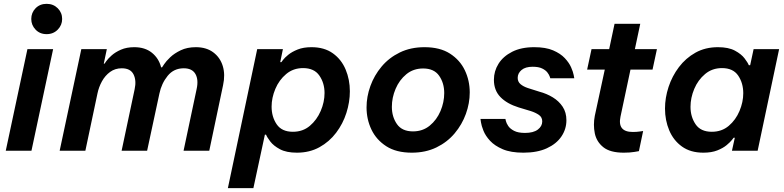

<svg xmlns="http://www.w3.org/2000/svg" viewBox="-20 -786 4090 1001"><path d="M223 -608Q188 -608 165.5 -631.5Q143 -655 143 -687Q143 -720 165.5 -743Q188 -766 223 -766Q258 -766 281 -743Q304 -720 304 -687Q304 -655 281 -631.5Q258 -608 223 -608ZM10 0 123 -530H257L144 0Z M291 0 404 -530H537L521 -454H525Q525 -454 534 -467Q543 -480 562 -497Q581 -514 610.5 -527Q640 -540 680 -540Q736 -540 772 -511Q808 -482 820 -435H825Q825 -435 835.5 -451Q846 -467 867.5 -487.5Q889 -508 922.5 -524Q956 -540 1001 -540Q1056 -540 1092 -513Q1128 -486 1141.5 -441.5Q1155 -397 1143 -342L1071 0H937L1005 -321Q1016 -370 999 -400Q982 -430 938 -430Q886 -430 854 -390.5Q822 -351 811 -298L747 0H614L682 -321Q692 -367 676 -398.5Q660 -430 615 -430Q580 -430 554 -411Q528 -392 511.5 -362Q495 -332 488 -298L425 0Z M1168 195 1321 -530H1455L1441 -462H1447Q1447 -462 1455.5 -473.5Q1464 -485 1483 -500.5Q1502 -516 1532 -528Q1562 -540 1604 -540Q1671 -540 1715.5 -508Q1760 -476 1782 -423.5Q1804 -371 1804 -310Q1804 -254 1786 -197.5Q1768 -141 1732.5 -94Q1697 -47 1645.5 -18.5Q1594 10 1528 10Q1473 10 1439.5 -8Q1406 -26 1389 -48.5Q1372 -71 1367 -84H1361L1301 195ZM1396 -230Q1396 -177 1422.5 -138Q1449 -99 1507 -99Q1559 -99 1595.5 -130Q1632 -161 1652 -207.5Q1672 -254 1672 -301Q1672 -353 1645 -392Q1618 -431 1560 -431Q1509 -431 1472 -400Q1435 -369 1415.5 -322.5Q1396 -276 1396 -230Z M2127 10Q2046 10 1994 -23.5Q1942 -57 1916.5 -110.5Q1891 -164 1891 -226Q1891 -282 1911 -337.5Q1931 -393 1969.5 -439Q2008 -485 2064.5 -512.5Q2121 -540 2193 -540Q2274 -540 2326 -506.5Q2378 -473 2403.5 -419.5Q2429 -366 2429 -304Q2429 -248 2409 -192.5Q2389 -137 2350.5 -91Q2312 -45 2255.5 -17.5Q2199 10 2127 10ZM2133 -101Q2184 -101 2220.5 -131Q2257 -161 2276.5 -207Q2296 -253 2296 -301Q2296 -353 2269.5 -391Q2243 -429 2186 -429Q2135 -429 2098.5 -399Q2062 -369 2042.5 -323Q2023 -277 2023 -229Q2023 -177 2049.5 -139Q2076 -101 2133 -101Z M2709 10Q2643 10 2601 -8Q2559 -26 2535 -52Q2511 -78 2500.5 -104.5Q2490 -131 2487.5 -148.5Q2485 -166 2485 -166H2615Q2615 -166 2617.5 -155Q2620 -144 2629.5 -129.5Q2639 -115 2660 -104Q2681 -93 2717 -93Q2761 -93 2784 -110.5Q2807 -128 2807 -153Q2807 -175 2789.5 -187Q2772 -199 2747 -207L2684 -226Q2623 -245 2589 -280Q2555 -315 2555 -370Q2555 -415 2579 -453.5Q2603 -492 2650 -516Q2697 -540 2765 -540Q2825 -540 2863.5 -523.5Q2902 -507 2924.5 -483Q2947 -459 2957.5 -435Q2968 -411 2971 -394.5Q2974 -378 2974 -378H2849Q2849 -378 2846 -387Q2843 -396 2834 -408Q2825 -420 2806.5 -429Q2788 -438 2757 -438Q2719 -438 2699 -421Q2679 -404 2679 -380Q2679 -360 2693.5 -347.5Q2708 -335 2732 -327L2792 -308Q2830 -298 2862 -278.5Q2894 -259 2913.5 -229.5Q2933 -200 2933 -159Q2933 -113 2907 -74.5Q2881 -36 2831 -13Q2781 10 2709 10Z M3232 10Q3161 10 3125.5 -18.5Q3090 -47 3081 -91Q3072 -135 3081 -182L3133 -423H3041L3064 -530H3156L3184 -662H3318L3290 -530H3405L3382 -423H3267L3215 -178Q3198 -98 3279 -98Q3299 -98 3316 -100.5Q3333 -103 3333 -103L3311 2Q3311 2 3288 6Q3265 10 3232 10Z M3723 -540Q3778 -540 3811.5 -522Q3845 -504 3862 -481.5Q3879 -459 3884 -446H3891L3909 -530H4042L3930 0H3796L3811 -68H3805Q3805 -68 3796 -56.5Q3787 -45 3768.5 -29.5Q3750 -14 3720 -2Q3690 10 3647 10Q3580 10 3535.5 -22Q3491 -54 3469 -106.5Q3447 -159 3447 -220Q3447 -276 3465.5 -332.5Q3484 -389 3519.5 -436Q3555 -483 3606 -511.5Q3657 -540 3723 -540ZM3744 -431Q3693 -431 3656 -400Q3619 -369 3599.5 -322.5Q3580 -276 3580 -229Q3580 -177 3606.5 -138Q3633 -99 3691 -99Q3743 -99 3779.5 -130Q3816 -161 3835.5 -207.5Q3855 -254 3855 -300Q3855 -353 3828.5 -392Q3802 -431 3744 -431Z"/></svg>

Font: Be Vietnam Pro SemiBold
Style: Italic
Weight: 600
Italic angle: -12°
Designer: Lam Bao, Tony Le, Vietanh Nguyen
Foundry: Yellow Type Foundry
Version: Version 1.002; ttfautohint (v1.8.3)